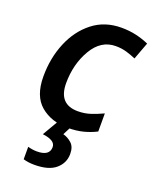

<svg xmlns="http://www.w3.org/2000/svg" viewBox="-147 -634 769 957"><g transform="rotate(20 238.0 -155.5)"><path d="M247 10Q293 10 329.5 0.5Q366 -9 397 -25V-121Q365 -106 333.5 -95.5Q302 -85 266 -85Q164 -85 164 -197Q164 -298 210 -376.5Q256 -455 334 -455Q366 -455 392.5 -447Q419 -439 442 -429L476 -520Q445 -534 408.5 -542.5Q372 -551 330 -551Q241 -551 177.5 -501Q114 -451 80 -369Q46 -287 46 -190Q46 -86 103 -38Q160 10 247 10ZM154 240Q230 240 267 208Q304 176 304 128Q304 91 284 72.5Q264 54 238 47L262 0H190L142 82Q210 90 210 126Q210 173 143 173Q120 173 95 166V232Q121 240 154 240Z"/></g></svg>

Font: Noto Sans UI Medium
Style: Italic
Weight: 500
Italic angle: -12°
Designer: Monotype Design Team
Foundry: Monotype Imaging Inc.
Version: Version 1.901